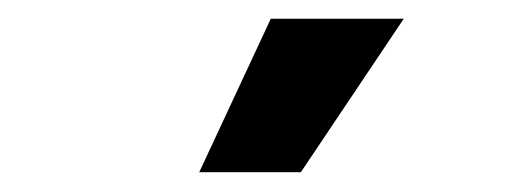

<svg xmlns="http://www.w3.org/2000/svg" viewBox="-20 -797 537 202"><path d="M189.6 -615.8H296.5L404.8 -777.3H264.9Z"/></svg>

Font: Magic Ui Pro
Style: Bold
Weight: 700
Designer: Stefan Endress, Andreas Faust
Version: Version 1.000;FEAKit 1.0